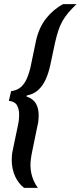

<svg xmlns="http://www.w3.org/2000/svg" viewBox="-20 -763 392 933"><path d="M97 150Q84 140 72.5 125.5Q61 111 53 93Q45 75 41 55Q37 35 37 14Q37 2 38 -9Q39 -20 42 -33L67 -153Q70 -166 71.5 -179.5Q73 -193 73 -206Q73 -233 62.5 -251.5Q52 -270 23 -273L34 -320Q63 -324 81 -339.5Q99 -355 110.5 -381.5Q122 -408 129 -440L155 -565Q162 -597 174.5 -624.5Q187 -652 204.5 -674Q222 -696 243 -713.5Q264 -731 287 -743H352Q329 -721 312 -701Q295 -681 283 -659.5Q271 -638 263 -613Q255 -588 248 -558L224 -445Q216 -408 202 -377Q188 -346 165.5 -325.5Q143 -305 110 -299L109 -294Q141 -283 154.5 -260Q168 -237 168 -202Q168 -190 166.5 -176Q165 -162 161 -147L138 -35Q133 -12 130.5 6Q128 24 128 40Q128 60 132 78.5Q136 97 143.5 114.5Q151 132 164 150Z"/></svg>

Font: Saira ExtraCondensed SemiBold
Style: Italic
Weight: 600
Width: 2
Italic angle: -12°
Designer: Hector Gatti with collaboration of the Omnibus-Type team
Foundry: Omnibus-Type
Version: Version 1.101